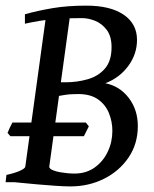

<svg xmlns="http://www.w3.org/2000/svg" viewBox="-21 -650 548 685"><path d="M470.7 -200.2Q470.7 -136.7 437.7 -88.1Q404.8 -39.6 350.1 -12.2Q295.4 15.1 230 15.1Q210.4 15.1 177.2 12.9Q144 10.7 110.1 7.6Q76.2 4.4 53 2.2Q29.8 0 29.8 0L149.9 -52.7Q167 -40 194.1 -35.4Q221.2 -30.8 245.1 -30.8Q286.6 -30.8 316.9 -52.5Q347.2 -74.2 363.5 -108.9Q379.9 -143.6 379.9 -183.1Q379.9 -215.8 367.9 -245.8Q356 -275.9 329.1 -295.2Q302.2 -314.5 257.8 -314.5Q228.5 -314.5 208 -311Q187.5 -307.6 165.5 -303.7L167.5 -356.4H211.9Q253.9 -356.4 291.7 -367.2Q329.6 -377.9 353.3 -405.3Q377 -432.6 377 -481.9Q377 -520.5 359.9 -543.2Q342.8 -565.9 318.4 -575.7Q293.9 -585.4 271.5 -585.4Q219.2 -585.4 182.9 -582.8Q146.5 -580.1 119.4 -575.4Q92.3 -570.8 67.9 -565.4V-599.1Q112.8 -611.8 166 -620.8Q219.2 -629.9 287.1 -629.9Q373 -629.9 420.4 -597.4Q467.8 -564.9 467.8 -507.8Q467.8 -457 436.8 -414.8Q405.8 -372.6 355 -353Q406.2 -342.8 438.5 -300.5Q470.7 -258.3 470.7 -200.2ZM231.4 -612.8 154.8 -55.7Q153.3 -49.8 168.7 -41.3Q184.1 -32.7 214.8 -25.9L211.9 0H-1L2 -25.9Q32.7 -32.7 50.8 -41Q68.8 -49.3 69.3 -55.7L146 -612.8ZM295.9 -199.2 278.3 -164.1H16.1L5.9 -175.8Q8.8 -183.6 13.9 -194.3Q19 -205.1 23.4 -212.9H285.2Z"/></svg>

Font: Gentium Book Plus
Style: Italic
Weight: 400
Italic angle: -8°
Designer: Victor Gaultney, Annie Olsen, Iska Routamaa, Becca Hirsbrunner
Foundry: SIL International
Version: Version 6.101